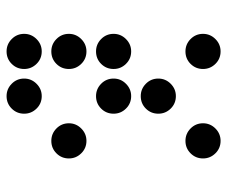

<svg xmlns="http://www.w3.org/2000/svg" viewBox="-74 -636 694 587"><g transform="rotate(90 273.5 -342.0)"><path d="M190.4 -615.2Q190.4 -592.8 174.8 -577.1Q159.2 -561.5 136.7 -561.5Q114.7 -561.5 98.9 -577.1Q83 -592.8 83 -615.2Q83 -637.2 98.9 -653.1Q114.7 -668.9 136.7 -668.9Q159.2 -668.9 174.8 -653.1Q190.4 -637.2 190.4 -615.2ZM463.9 -615.2Q463.9 -592.8 448.2 -577.1Q432.6 -561.5 410.2 -561.5Q388.2 -561.5 372.3 -577.1Q356.4 -592.8 356.4 -615.2Q356.4 -637.2 372.3 -653.1Q388.2 -668.9 410.2 -668.9Q432.6 -668.9 448.2 -653.1Q463.9 -637.2 463.9 -615.2ZM190.4 -341.8Q190.4 -319.3 174.8 -303.7Q159.2 -288.1 136.7 -288.1Q114.7 -288.1 98.9 -303.7Q83 -319.3 83 -341.8Q83 -363.8 98.9 -379.6Q114.7 -395.5 136.7 -395.5Q159.2 -395.5 174.8 -379.6Q190.4 -363.8 190.4 -341.8ZM327.1 -341.8Q327.1 -319.3 311.5 -303.7Q295.9 -288.1 273.4 -288.1Q251.5 -288.1 235.6 -303.7Q219.7 -319.3 219.7 -341.8Q219.7 -363.8 235.6 -379.6Q251.5 -395.5 273.4 -395.5Q295.9 -395.5 311.5 -379.6Q327.1 -363.8 327.1 -341.8ZM190.4 -205.1Q190.4 -182.6 174.8 -167Q159.2 -151.4 136.7 -151.4Q114.7 -151.4 98.9 -167Q83 -182.6 83 -205.1Q83 -227.1 98.9 -242.9Q114.7 -258.8 136.7 -258.8Q159.2 -258.8 174.8 -242.9Q190.4 -227.1 190.4 -205.1ZM463.9 -205.1Q463.9 -182.6 448.2 -167Q432.6 -151.4 410.2 -151.4Q388.2 -151.4 372.3 -167Q356.4 -182.6 356.4 -205.1Q356.4 -227.1 372.3 -242.9Q388.2 -258.8 410.2 -258.8Q432.6 -258.8 448.2 -242.9Q463.9 -227.1 463.9 -205.1ZM190.4 -68.4Q190.4 -45.9 174.8 -30.3Q159.2 -14.6 136.7 -14.6Q114.7 -14.6 98.9 -30.3Q83 -45.9 83 -68.4Q83 -90.3 98.9 -106.2Q114.7 -122.1 136.7 -122.1Q159.2 -122.1 174.8 -106.2Q190.4 -90.3 190.4 -68.4ZM327.1 -68.4Q327.1 -45.9 311.5 -30.3Q295.9 -14.6 273.4 -14.6Q251.5 -14.6 235.6 -30.3Q219.7 -45.9 219.7 -68.4Q219.7 -90.3 235.6 -106.2Q251.5 -122.1 273.4 -122.1Q295.9 -122.1 311.5 -106.2Q327.1 -90.3 327.1 -68.4ZM327.1 -478.5Q327.1 -456.1 311.5 -440.4Q295.9 -424.8 273.4 -424.8Q251.5 -424.8 235.6 -440.4Q219.7 -456.1 219.7 -478.5Q219.7 -500.5 235.6 -516.4Q251.5 -532.2 273.4 -532.2Q295.9 -532.2 311.5 -516.4Q327.1 -500.5 327.1 -478.5Z"/></g></svg>

Font: DatDot
Style: Regular
Weight: 400
Designer: GGBot
Version: 1.00